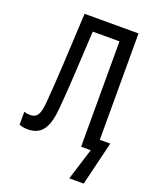

<svg xmlns="http://www.w3.org/2000/svg" viewBox="-164 -805 869 1087"><g transform="rotate(20 270.5 -261.5)"><path d="M73 11C160 11 192 -48 202 -162C216 -320 219 -429 231 -635H392V0H450L390 191H477L541 -73H478V-714H153C139 -437 135 -335 122 -172C116 -95 100 -70 57 -70C44 -70 35 -72 22 -76V2C39 8 55 11 73 11Z"/></g></svg>

Font: Noto Sans Mono Condensed
Style: Regular
Weight: 400
Width: 3
Designer: Monotype Design Team
Foundry: Monotype Imaging Inc.
Version: Version 2.014